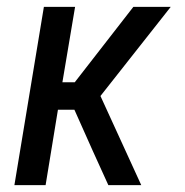

<svg xmlns="http://www.w3.org/2000/svg" viewBox="-20 -540 540 560"><path d="M22 0 108 -520H199L162 -300H198L369 -520H478L273 -260L392 0H296L251 -99L197 -220H149L113 0Z"/></svg>

Font: Iosevka Curly Medium
Style: Italic
Weight: 500
Italic angle: -9°
Monospace: yes
Designer: Belleve Invis
Foundry: Belleve Invis
Version: Version 22.1.2; ttfautohint (v1.8.4)